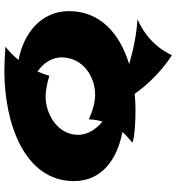

<svg xmlns="http://www.w3.org/2000/svg" viewBox="16 -628 808 880"><g transform="rotate(-90 420.0 -188.0)"><path d="M646 -567C603 -570 568 -572 535 -572C295 -572 30 -480 30 -253C30 -124 132 -54 255 -31C241 -15 224 0 206 15C237 26 303 29 356 29C381 29 405 28 430 25C505 134 607 196 607 196C656 89 750 48 768 40C769 39 770 38 771 38C703 34 631 19 566 0C703 -42 809 -130 809 -276C809 -403 708 -484 585 -507C603 -529 623 -549 646 -567ZM597 -310C597 -214 511 -156 426 -156C398 -156 361 -163 313 -185C312 -163 309 -142 303 -122C267 -153 242 -190 242 -234C242 -326 335 -383 417 -383C438 -383 468 -379 513 -366C518 -385 525 -403 532 -420C574 -392 597 -350 597 -310ZM774 38H772C774 37 774 38 774 38Z"/></g></svg>

Font: Shojumaru
Style: Regular
Weight: 400
Designer: Astigmatic (AOETI)
Foundry: Astigmatic (AOETI)
Version: Version 1.000